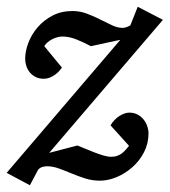

<svg xmlns="http://www.w3.org/2000/svg" viewBox="-36 -527 506 573"><path d="M110.8 -70.8 194.8 -92.8Q205.1 -88.9 218.3 -83.3Q231.4 -77.6 245.4 -72.3Q259.3 -66.9 272.5 -63Q285.6 -59.1 295.9 -59.1Q306.6 -59.1 314.7 -62.3Q322.8 -65.4 328.9 -70.3Q335 -75.2 339.8 -80.8Q344.7 -86.4 349.1 -91.8L293.9 -152.8Q298.8 -161.6 305.7 -168.7Q312.5 -175.8 320.1 -180.7Q327.6 -185.5 335.4 -188.2Q343.3 -190.9 350.1 -190.9Q363.8 -190.9 374.3 -185.3Q384.8 -179.7 392.1 -170.9Q399.4 -162.1 403.3 -150.9Q407.2 -139.6 407.2 -128.9Q407.2 -98.6 393.8 -72.8Q380.4 -46.9 359.1 -28.1Q337.9 -9.3 312.3 1.5Q286.6 12.2 262.2 12.2Q239.3 12.2 218.5 5.6Q197.8 -1 178.5 -9Q159.2 -17.1 140.6 -23.9Q122.1 -30.8 104 -30.8Q100.1 -30.8 92.5 -29.3Q85 -27.8 78.1 -21L53.2 25.9L-16.1 -11.2L323.2 -408.2L234.9 -389.2Q214.4 -400.4 192.4 -409.2Q170.4 -418 149.9 -418Q143.6 -418 135.7 -416Q127.9 -414.1 120.6 -410.4Q113.3 -406.7 106.7 -401.4Q100.1 -396 96.2 -389.2L148.9 -325.2Q147 -322.3 142.1 -316.7Q137.2 -311 130.1 -305.4Q123 -299.8 113.8 -295.9Q104.5 -292 94.2 -292Q80.1 -292 69.6 -297.6Q59.1 -303.2 52.2 -312Q45.4 -320.8 42.2 -331.3Q39.1 -341.8 39.1 -351.1Q39.1 -374 48.6 -399.2Q58.1 -424.3 76.4 -445.6Q94.7 -466.8 120.8 -480.5Q147 -494.1 180.2 -494.1Q202.6 -494.1 223.4 -486.3Q244.1 -478.5 262.7 -469Q281.2 -459.5 298.1 -451.7Q314.9 -443.8 330.1 -443.8Q333 -443.8 338.4 -445.1Q343.8 -446.3 353 -451.2L375 -506.8L450.2 -467.8Z"/></svg>

Font: Charis SIL Afr
Style: Italic
Weight: 400
Italic angle: -11°
Foundry: SIL International
Version: Version 5.000